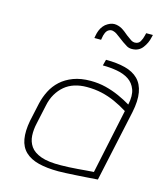

<svg xmlns="http://www.w3.org/2000/svg" viewBox="-104 -744 694 830"><g transform="rotate(15 243.0 -329.0)"><path d="M448 -665 445 -653Q442 -639 434.5 -626Q427 -613 410 -613Q402 -613 394 -618Q386 -623 380 -628Q371 -634 363 -641Q355 -648 346 -654Q332 -664 314 -667Q296 -670 277 -659Q266 -653 258 -643Q250 -633 245.5 -621.5Q241 -610 239 -598L237 -587H267L269 -598Q270 -607 274.5 -618Q279 -629 287 -634Q297 -640 307 -637.5Q317 -635 324 -630Q333 -624 342.5 -616.5Q352 -609 362 -602Q372 -595 382 -589Q392 -583 405 -583Q436 -583 453 -605.5Q470 -628 475 -653L478 -665ZM453 -347Q428 -362 399 -375Q370 -388 338 -396Q306 -404 270 -404Q226 -404 193 -391.5Q160 -379 137 -358Q114 -337 100 -309.5Q86 -282 79 -252L61 -169Q52 -121 58 -86.5Q64 -52 86.5 -30.5Q109 -9 146.5 0.5Q184 10 236 10Q248 10 269.5 9Q291 8 315.5 6.5Q340 5 362 3.5Q384 2 397.5 1Q411 0 410 0L479 -320Q490 -373 483.5 -409.5Q477 -446 455 -468Q433 -490 396.5 -499.5Q360 -509 310 -509L303 -482Q336 -482 367 -476.5Q398 -471 420 -456.5Q442 -442 452 -415.5Q462 -389 453 -347ZM446 -316 385 -27Q386 -27 376 -26.5Q366 -26 350 -24.5Q334 -23 314 -21.5Q294 -20 275 -19Q256 -18 240 -18Q183 -17 150 -29Q117 -41 102.5 -62Q88 -83 86.5 -110Q85 -137 92 -167L110 -250Q116 -280 129.5 -303Q143 -326 162 -342Q181 -358 206 -366Q231 -374 261 -374Q297 -374 328 -367Q359 -360 388 -347Q417 -334 446 -316Z"/></g></svg>

Font: Advent Pro ExtraLight
Style: Italic
Weight: 250
Italic angle: -12°
Version: Version 3.000